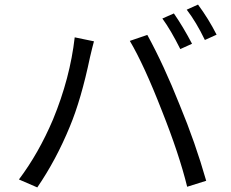

<svg xmlns="http://www.w3.org/2000/svg" viewBox="-20 -820 1017 847"><path d="M747.1 -760.7Q787.1 -703.1 827.1 -627L775.4 -603.5Q733.4 -687.5 696.3 -738.3ZM63.5 -28.3Q150.4 -143.6 213.9 -293Q289.1 -475.6 309.6 -655.3L394.5 -637.7Q387.7 -613.3 377 -567.4Q337.9 -380.9 288.1 -261.7Q227.5 -114.3 144.5 6.8ZM552.7 -639.6 629.9 -666Q703.1 -532.2 772.5 -357.4Q841.8 -190.4 889.6 -22.5L805.7 3.9Q770.5 -139.6 694.3 -331.1Q615.2 -534.2 552.7 -639.6ZM803.7 -777.3 853.5 -799.8Q900.4 -736.3 935.5 -667L883.8 -643.6Q845.7 -722.7 803.7 -777.3Z"/></svg>

Font: Min Sans
Style: Regular
Weight: 400
Designer: Jinseong-Kim, NotoSansCJK, Nunito
Foundry: Jinseong-Kim
Version: Version 1.400;Glyphs 3.1.2 (3151)